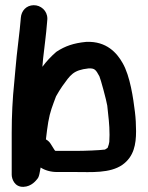

<svg xmlns="http://www.w3.org/2000/svg" viewBox="-20 -695 568 738"><path d="M165.5 -226.1C172.5 -266.7 181.6 -287.4 195.3 -324.5C201.8 -336.4 212.4 -353.7 219.2 -363.3C251 -407.3 260.8 -425.4 320.4 -432.1C343.9 -433 348.3 -427.3 362.1 -401.6C366.5 -392.7 389.4 -308.4 392.3 -288.9C396.7 -245.2 401 -218.5 401 -176.5C401 -166.1 400.7 -156.4 400.1 -149.6C399.6 -143.8 397.4 -136.6 393.7 -126.7C391.5 -125.1 387.2 -122.1 383.6 -120.1C363.3 -117.3 305.2 -115 270.9 -115H199.4C195.7 -115 193.7 -115.1 191.9 -115.4C191.3 -116.1 190.7 -116.8 188.4 -120.3L175.6 -140.8C171.1 -148.6 164.4 -154.9 156.5 -159.3C159.2 -182.1 162.1 -206.8 165.5 -226.1ZM199.4 -33.8H270.9C329.5 -33.8 402.3 -28.1 450.3 -61.4C494.6 -92.8 503 -140 503 -190.7C503 -215.1 501.5 -241.6 498.7 -264.3C492.4 -315.5 480.5 -402.8 451 -453.2C429.8 -490.6 390 -537.5 311.7 -534C310.4 -533.9 310.7 -533.9 310 -533.9C262.2 -529.2 229.7 -517.4 198.2 -496.9C197.5 -496.5 196.3 -495.6 195.5 -494.9C175.6 -477.6 158.4 -459.2 142.9 -438.2L145.8 -470.8C151 -519 157.1 -559 160.9 -608.5L162 -621.8C162 -621.8 162 -622.5 162 -623.5C162 -654.4 136.1 -675.5 109.3 -675C81.6 -674.6 61.9 -654.1 60 -626.1L59.1 -615.6C55.2 -568.9 49.5 -531.6 44.2 -480.2L39.1 -426.5C37.8 -409 36.4 -393.4 34.7 -377.7C28.2 -315.6 25 -250.1 25 -184.9V-23.4C25 -8.1 35.4 24.1 69.7 23.2C101.8 22.4 119.5 -2.8 122.7 -6.4C132 -15.9 132.7 -36 136.2 -51.1C152.9 -40.4 174.5 -33.8 199.4 -33.8Z"/></svg>

Font: Take Off
Style: YouHoser
Weight: 400
Foundry: Cannot Into Space Fonts
Version: Version 0.89